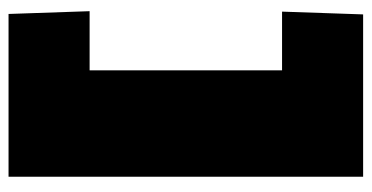

<svg xmlns="http://www.w3.org/2000/svg" viewBox="-224 -522 845 436"><g transform="rotate(90 198.0 -303.5)"><path d="M11.2 99.1 4.9 -85H139.2V-522H5.9L12.2 -706.1H380.9V99.1Z"/></g></svg>

Font: Kanit Black
Style: Regular
Weight: 900
Designer: Katatrad Team
Foundry: CadsonDemak
Version: Version 1.000;PS 001.000;hotconv 1.0.88;makeotf.lib2.5.64775